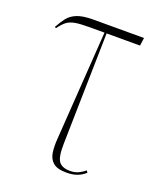

<svg xmlns="http://www.w3.org/2000/svg" viewBox="-108 -605 564 680"><g transform="rotate(20 174.0 -265.0)"><path d="M223 6Q187 6 171.5 -8Q156 -22 153 -45Q150 -68 152 -94L180 -506H122Q88 -506 69 -502.5Q50 -499 38 -489.5Q26 -480 13 -462L8 -465Q20 -487 32 -502.5Q44 -518 66 -527Q88 -536 128 -536H318L314 -506H188L179 -86Q178 -36 190.5 -20Q203 -4 232 -4Q252 -4 266 -11.5Q280 -19 288 -26L293 -19Q280 -7 263 -0.5Q246 6 223 6Z"/></g></svg>

Font: Noto Serif Display ExtraCondensed Thin
Style: Regular
Weight: 100
Width: 2
Designer: Monotype Design Team
Foundry: Monotype Imaging Inc.
Version: Version 2.009